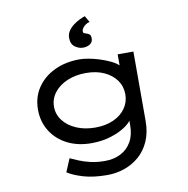

<svg xmlns="http://www.w3.org/2000/svg" viewBox="-105 -906 1212 1238"><g transform="rotate(-10 500.5 -287.0)"><path d="M499 230Q408 230 343.5 211Q279 192 240 167L276 81Q298 91 330 104.5Q362 118 404.5 128Q447 138 499 138Q557 138 602 115Q647 92 672.5 47.5Q698 3 698 -60V-121L709 -114Q703 -86 663 -57Q623 -28 563 -9Q503 10 434 10Q344 10 275.5 -25Q207 -60 168.5 -122Q130 -184 130 -263Q130 -343 171 -404.5Q212 -466 284.5 -501Q357 -536 451 -536Q474 -536 508 -530Q542 -524 578.5 -512.5Q615 -501 647.5 -485.5Q680 -470 700 -451Q720 -432 720 -410L698 -402V-525H801V-72Q801 5 775.5 62Q750 119 707 156Q664 193 610 211.5Q556 230 499 230ZM475 -85Q543 -85 594 -108Q645 -131 673.5 -171.5Q702 -212 702 -263Q702 -315 673.5 -355Q645 -395 594 -418.5Q543 -442 475 -442Q406 -442 351.5 -418.5Q297 -395 266 -354.5Q235 -314 235 -263Q235 -213 266 -172.5Q297 -132 351.5 -108.5Q406 -85 475 -85ZM486 -606Q459 -606 433.5 -624.5Q408 -643 408 -683Q408 -709 422 -729.5Q436 -750 456.5 -765Q477 -780 498 -790Q519 -800 532 -804L556 -762Q543 -760 530.5 -751.5Q518 -743 510 -732Q502 -721 502 -710Q502 -700 508.5 -697Q515 -694 523 -692Q533 -689 542 -682.5Q551 -676 551 -655Q551 -631 532 -618.5Q513 -606 486 -606Z"/></g></svg>

Font: Lexend Zetta
Style: Regular
Weight: 400
Designer: Bonnie Shaver-Troup, Thomas Jockin
Foundry: Lexend
Version: Version 1.007